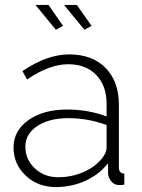

<svg xmlns="http://www.w3.org/2000/svg" viewBox="-20 -750 577 780"><path d="M206 10Q134 10 84.5 -36.5Q35 -83 35 -151Q35 -219 95.5 -262Q156 -305 252 -305Q339 -305 413 -277V-328Q413 -402 371 -445.5Q329 -489 257 -489Q180 -489 90 -427L71 -461Q171 -529 261 -529Q355 -529 409 -474Q463 -419 463 -324V-70Q463 -45 485 -45V0Q473 2 465 2Q446 2 433.5 -11.5Q421 -25 419 -44V-87Q383 -41 327 -15.5Q271 10 206 10ZM216 -30Q273 -30 321.5 -52Q370 -74 397 -110Q413 -131 413 -150V-242Q338 -270 257 -270Q180 -270 131.5 -238Q83 -206 83 -154Q83 -102 121.5 -66Q160 -30 216 -30ZM323 -629 240 -730H292L352 -645ZM207 -629 124 -730H177L236 -645Z"/></svg>

Font: Raleway
Style: Light
Weight: 300
Designer: Matt McInerney, Pablo Impallari, Rodrigo Fuenzalida
Foundry: Matt McInerney, Pablo Impallari, Rodrigo Fuenzalida
Version: Version 3.000